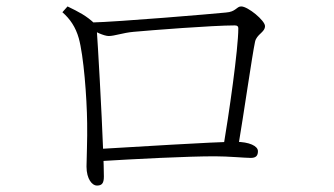

<svg xmlns="http://www.w3.org/2000/svg" viewBox="-20 -637 1040 597"><path d="M673 -170H719C739 -289 764 -465 773 -507C778 -531 804 -536 804 -556C804 -573 751 -617 730 -617C715 -617 714 -600 682 -598C643 -594 348 -569 263 -567V-547C272 -540 303 -525 318 -525C336 -525 362 -535 395 -538C450 -543 641 -558 710 -558C718 -558 721 -555 721 -549C721 -484 692 -283 673 -170ZM281 -60C296 -60 303 -66 303 -88C303 -113 302 -130 301 -162C296 -296 284 -503 281 -543C280 -553 280 -558 275 -563C249 -588 225 -600 190 -617L174 -599C198 -578 215 -553 225 -518C240 -464 250 -336 251 -254C252 -208 249 -137 249 -119C249 -80 267 -60 281 -60ZM274 -173V-135C404 -143 563 -151 648 -151C690 -151 742 -146 760 -146C777 -146 782 -154 782 -167C782 -183 755 -196 713 -196C640 -196 402 -180 274 -173Z"/></svg>

Font: Source Han Serif TW VF
Style: Regular
Weight: 250
Designer: Ryoko NISHIZUKA 西塚涼子 (kana & ideographs); Frank Grießhammer (Latin, Greek & Cyrillic); Wenlong ZHANG 张文龙 (bopomofo); San
Foundry: Adobe
Version: Version 2.002;hotconv 1.1.0;makeotfexe 2.6.0